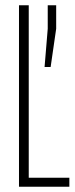

<svg xmlns="http://www.w3.org/2000/svg" viewBox="-20 -708 283 728"><path d="M52 0V-688H89V-34H243V0ZM149 -454 161 -599V-688H193V-599L172 -454Z"/></svg>

Font: Saira Ultra Condensed Thin
Style: Regular
Weight: 100
Width: 1
Designer: Hector Gatti with collaboration of the Omnibus-Type team
Foundry: Omnibus-Type
Version: Version 1.001; ttfautohint (v1.8)